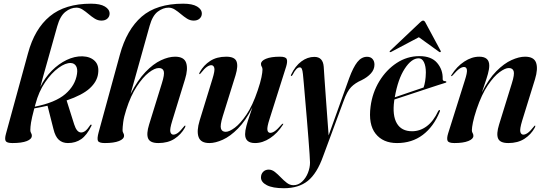

<svg xmlns="http://www.w3.org/2000/svg" viewBox="-20 -748 2887 1016"><path d="M464 -82.5Q439.5 -32.5 409.8 -11.8Q380 9 339.5 9Q310.5 9 291.5 -8Q272.5 -25 263 -64.5L231.5 -188.5Q198.5 -181 161.5 -174.5Q148 -123.5 144.2 -99.5Q140.5 -75.5 140.5 -60Q140.5 -50 144.5 -44Q148.5 -38 148.5 -30Q148.5 -12 121.8 -1.5Q95 9 46 9Q16 9 10 -2Q4 -13 11.5 -40L128 -465.5Q163 -595.5 243.8 -662Q324.5 -728.5 461.5 -728.5Q510 -728.5 535 -713.5Q560 -698.5 560 -676Q560 -660.5 548.5 -649.8Q537 -639 516.5 -639Q498 -639 481.2 -649.5Q464.5 -660 448.8 -673.5Q433 -687 417.2 -697.2Q401.5 -707.5 384.5 -707.5Q354 -707.5 326 -685.2Q298 -663 283 -609.5Q249.5 -488.5 227.8 -412.5Q206 -336.5 193.5 -288Q217.5 -337 254 -373.8Q290.5 -410.5 332.8 -430.8Q375 -451 416.5 -450Q458.5 -448.5 482 -425Q505.5 -401.5 499 -357.5Q493.5 -316 454.8 -280.5Q416 -245 332.5 -216.5L372.5 -90Q386 -47 409.5 -47Q420.5 -47 431.8 -55.5Q443 -64 458 -86.5Q460.5 -90 463 -88.5Q466 -86.5 464 -82.5ZM167.5 -196.5Q165.5 -190 164 -183.5Q273 -205 325.8 -250.5Q378.5 -296 387.5 -357Q391.5 -383.5 382.5 -398.5Q373.5 -413.5 355 -414.5Q327 -416 289.8 -389Q252.5 -362 218.8 -312.8Q185 -263.5 167.5 -196.5Z M648 -167.5Q635.5 -129 632 -101.5Q628.5 -74 628.5 -59.5Q628.5 -50 632.5 -44Q636.5 -38 636.5 -30Q636.5 -12.5 609.8 -1.8Q583 9 534.5 9Q503.5 9 498.2 -3Q493 -15 502 -48L614.5 -459Q650.5 -591 729.5 -659.8Q808.5 -728.5 949.5 -728.5Q998 -728.5 1023 -713.5Q1048 -698.5 1048 -676Q1048 -660.5 1036.5 -649.8Q1025 -639 1005 -639Q986 -639 969.5 -649.5Q953 -660 937.2 -673.5Q921.5 -687 905.5 -697.2Q889.5 -707.5 872 -707.5Q843 -707.5 815 -686.5Q787 -665.5 772 -612L671 -251Q708 -323.5 749.5 -366.8Q791 -410 831.5 -429Q872 -448 906.5 -448Q954 -448 965 -415.5Q976 -383 959 -328.5L891.5 -109Q877.5 -64 881.5 -49.8Q885.5 -35.5 897.5 -35.5Q908 -35.5 920.8 -44.5Q933.5 -53.5 952 -77Q957 -84 959.5 -83.5Q963.5 -82.5 958.5 -72.5Q938 -36 903.2 -13.5Q868.5 9 818 9Q774.5 9 764 -15Q753.5 -39 769 -89L836.5 -307Q851.5 -354.5 846.5 -371.2Q841.5 -388 820.5 -388Q798.5 -388 767.2 -363.8Q736 -339.5 703.8 -290.5Q671.5 -241.5 648 -167.5Z M1477.5 -93.5Q1481 -93 1476.5 -87Q1448.5 -43 1409.2 -17Q1370 9 1329.5 9Q1277 9 1277 -38Q1277 -56 1284 -82Q1291 -108 1300.2 -134.2Q1309.5 -160.5 1315.5 -179.5Q1280 -109 1239.2 -67.8Q1198.5 -26.5 1159.2 -8.8Q1120 9 1088 9Q1042 9 1030.8 -23Q1019.5 -55 1036.5 -110.5L1104 -330Q1118 -374.5 1114 -388.8Q1110 -403 1098 -403Q1087.5 -403 1074.8 -394.2Q1062 -385.5 1043 -361.5Q1038 -355 1036 -355.5Q1032 -356 1037 -366Q1057.5 -403 1092.2 -425.5Q1127 -448 1177 -448Q1221 -448 1231.2 -424Q1241.5 -400 1226.5 -350L1158.5 -132Q1144 -84.5 1149.2 -67.5Q1154.5 -50.5 1174.5 -50.5Q1193 -50.5 1222.5 -72.2Q1252 -94 1284.5 -142Q1317 -190 1343.5 -269Q1358 -311.5 1363.5 -338.8Q1369 -366 1369 -380Q1369 -389.5 1365 -395.2Q1361 -401 1361 -409.5Q1361 -426 1387.5 -437Q1414 -448 1461.5 -448Q1491.5 -448 1497 -435.8Q1502.5 -423.5 1494.5 -396.5L1406 -117Q1392.5 -75.5 1395 -60.2Q1397.5 -45 1410.5 -45Q1421 -45 1434.5 -54.2Q1448 -63.5 1470 -89Q1475 -94 1477.5 -93.5Z M1828 -335Q1849 -392 1871 -419.8Q1893 -447.5 1922.5 -447.5Q1941 -447.5 1951.2 -436Q1961.5 -424.5 1961.5 -406Q1961.5 -380.5 1943 -359.8Q1924.5 -339 1893 -323.5Q1859.5 -309 1838 -287Q1816.5 -265 1797.5 -211.5L1690 78.5Q1657.5 170 1609 209Q1560.5 248 1482 248Q1423 248 1392 232Q1361 216 1361 191Q1361 173 1372.5 161.2Q1384 149.5 1402 149.5Q1419 149.5 1434.8 162Q1450.5 174.5 1466 190.8Q1481.5 207 1497.8 219.5Q1514 232 1532.5 232Q1558.5 232 1578.5 213.2Q1598.5 194.5 1609.5 166.8Q1620.5 139 1620.5 112Q1620.5 102 1618.2 68Q1616 34 1612.2 -14.2Q1608.5 -62.5 1604 -115.8Q1599.5 -169 1595.2 -218.5Q1591 -268 1587.8 -304.8Q1584.5 -341.5 1583 -356Q1581 -375.5 1577.2 -383.5Q1573.5 -391.5 1566 -391.5Q1557.5 -391.5 1548.2 -382.2Q1539 -373 1528 -351.5Q1524.5 -345.5 1521.5 -346Q1517 -347 1520.5 -353Q1542 -398.5 1574.5 -422.8Q1607 -447 1643.5 -447Q1689 -447 1693 -395Q1694 -377.5 1697 -334Q1700 -290.5 1704 -235.2Q1708 -180 1712 -125.5Q1716 -71 1719 -31.5Z M2307 -157Q2274.5 -77.5 2217.2 -34.2Q2160 9 2081 9Q2006.5 9 1967.5 -40.5Q1928.5 -90 1941 -184.5Q1950.5 -257.5 1987.2 -318Q2024 -378.5 2079.2 -414.8Q2134.5 -451 2199.5 -451Q2263 -451 2293.5 -414.8Q2324 -378.5 2322.5 -331Q2321.5 -318.5 2336 -318.5Q2341.5 -318 2342 -315Q2343 -312 2337.5 -310Q2330 -308 2300 -298.2Q2270 -288.5 2228.5 -274.8Q2187 -261 2144 -246.8Q2101 -232.5 2067 -221.5Q2066.5 -218 2066 -214.5Q2055.5 -137 2080 -95.2Q2104.5 -53.5 2160.5 -53.5Q2202.5 -53.5 2238 -79.8Q2273.5 -106 2299 -160.5Q2302.5 -166.5 2306 -165.5Q2310.5 -164.5 2307 -157ZM2195.5 -439.5Q2157.5 -439.5 2121.5 -384.2Q2085.5 -329 2069 -233Q2107 -246 2151.2 -261.2Q2195.5 -276.5 2221.5 -285Q2226.5 -299 2229.8 -318.8Q2233 -338.5 2233.5 -364.5Q2233.5 -398 2223.5 -418.8Q2213.5 -439.5 2195.5 -439.5ZM2050 -473.5Q2044 -471 2042 -472.5Q2040.5 -475 2044.5 -479.5L2203.5 -630Q2212.5 -639 2219 -639Q2225.5 -639 2230.5 -630L2311.5 -479.5Q2314.5 -475 2310.5 -472.5Q2308.5 -470.5 2304 -473.5L2196.5 -551Z M2368.5 -345Q2365 -346 2369.5 -352Q2397 -396 2436.5 -422Q2476 -448 2516 -448Q2569 -448 2569 -401Q2569 -382.5 2561.8 -356.5Q2554.5 -330.5 2545.2 -304.2Q2536 -278 2530 -259Q2565.5 -330 2606.5 -371.2Q2647.5 -412.5 2687 -430.2Q2726.5 -448 2758.5 -448Q2805.5 -448 2816.8 -416Q2828 -384 2811 -328.5L2743 -109Q2729.5 -64 2733.5 -49.8Q2737.5 -35.5 2749.5 -35.5Q2759.5 -35.5 2772.5 -44.5Q2785.5 -53.5 2804 -77Q2809 -84 2811 -83.5Q2815 -82.5 2810 -72.5Q2790 -36 2755 -13.5Q2720 9 2670 9Q2626 9 2615.8 -15Q2605.5 -39 2621 -89L2688.5 -307Q2703.5 -354.5 2698.2 -371.2Q2693 -388 2672 -388Q2653.5 -388 2623.8 -366.5Q2594 -345 2561.5 -297Q2529 -249 2502 -169.5Q2488 -127 2482.5 -99.8Q2477 -72.5 2477 -59Q2477 -49.5 2481 -43.8Q2485 -38 2485 -29Q2485 -12.5 2458.2 -1.8Q2431.5 9 2384.5 9Q2354 9 2348.5 -3Q2343 -15 2351.5 -42.5L2439.5 -322Q2453 -363.5 2450.8 -378.5Q2448.5 -393.5 2435.5 -393.5Q2425 -393.5 2411.5 -384.5Q2398 -375.5 2375.5 -349.5Q2371 -344.5 2368.5 -345Z"/></svg>

Font: Fraunces 144pt SemiBold
Style: Italic
Weight: 600
Italic angle: -16°
Version: Version 1.000;[0bf87f6ff]